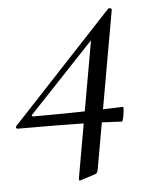

<svg xmlns="http://www.w3.org/2000/svg" viewBox="-63 -442 535 672"><g transform="rotate(-5 205.0 -106.0)"><path d="M191 190Q187 190 188 182L275 -311L314 -340L45 -55Q42 -52 43 -50Q44 -48 49 -48Q212 -48 363 -54Q367 -54 363 -28.5Q359 -3 355 -3Q287 -7 208.5 -8.5Q130 -10 -10 -10Q-14 -10 -15.5 -13.5Q-17 -17 -13 -21L341 -400Q343 -402 346 -402Q349 -402 352 -400.5Q355 -399 354 -396L256 158Q254 169 247 172L197 188Z"/></g></svg>

Font: Cormorant Garamond Medium
Style: Italic
Weight: 500
Italic angle: -10°
Designer: Christian Thalmann (Catharsis Fonts)
Foundry: Catharsis Fonts
Version: Version 4.000